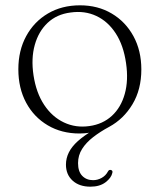

<svg xmlns="http://www.w3.org/2000/svg" viewBox="-20 -491 600 722"><path d="M281 -471Q348 -471 400 -440.2Q452 -409.5 481.8 -355Q511.5 -300.5 511.5 -230Q511.5 -154.5 478.2 -99Q445 -43.5 390.5 -14Q357 4 330.5 24.5Q304 45 288.8 69Q273.5 93 273.5 122.5Q273.5 154 289.2 170.2Q305 186.5 330 186.5Q347 186.5 362.2 178Q377.5 169.5 385.5 154.5Q388 150 390.2 148.8Q392.5 147.5 396.5 148Q399.5 148.5 401.8 151.2Q404 154 402.5 159Q398.5 178 376.8 194.5Q355 211 320 211Q278 211 253 188.2Q228 165.5 228 128Q228 104 239 82Q250 60 273.2 39.2Q296.5 18.5 332 -2.5L328 6Q308.5 9.5 298 10.2Q287.5 11 279 11Q211.5 11 159.5 -19.8Q107.5 -50.5 78.2 -105Q49 -159.5 49 -230.5Q49 -301 78.5 -355.2Q108 -409.5 160.2 -440.2Q212.5 -471 281 -471ZM316.5 -17Q366.5 -24 400.8 -55.5Q435 -87 449.2 -138Q463.5 -189 454 -253.5Q444.5 -320.5 415.2 -365.5Q386 -410.5 342.2 -431Q298.5 -451.5 245.5 -444Q193.5 -437.5 159.2 -405.2Q125 -373 110.8 -322.2Q96.5 -271.5 106 -208Q116 -142 146 -96.8Q176 -51.5 220.5 -30.5Q265 -9.5 316.5 -17Z"/></svg>

Font: Fraunces ExtraLight
Style: Regular
Weight: 250
Version: Version 1.000;[b76b70a41]